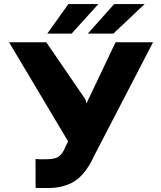

<svg xmlns="http://www.w3.org/2000/svg" viewBox="-20 -920 797 950"><path d="M24.9 -710.9H209L402.8 -428.2L407.7 -408.2L551.8 -710.9H737.3L447.8 -152.8Q434.1 -123.5 421.6 -102.5Q409.2 -81.5 389.4 -58.8Q369.6 -36.1 346.9 -22Q324.2 -7.8 291.5 1.2Q258.8 10.3 218.8 10.3H185.5Q163.6 10.3 156.2 9.8L155.8 -133.8Q163.1 -131.8 191.4 -131.8Q213.4 -131.8 225.3 -132.6Q237.3 -133.3 251 -136.7Q264.6 -140.1 272.9 -147Q281.2 -153.8 289.6 -165.8Q297.9 -177.7 304.7 -195.8L316.9 -220.7ZM414.6 -753.9 544.9 -899.9H695.8L541 -753.9ZM213.9 -753.9 318.4 -899.9H466.8L334.5 -753.9Z"/></svg>

Font: Bert Sans Black
Style: Regular
Weight: 900
Designer: Christian Robertson, Adam Twardoch, & Cristiano Sobral
Foundry: Google
Version: Version 12.135;January 10, 2020;FontCreator 12.0.0.2547 64-b